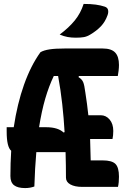

<svg xmlns="http://www.w3.org/2000/svg" viewBox="-20 -952 640 978"><path d="M155 -2Q133 6 108 6Q70 6 51.5 -8.5Q33 -23 33 -55Q33 -121 37 -184Q14 -204 14 -281V-304H50Q68 -424 102.5 -521Q137 -618 186 -686Q203 -696 232.5 -700.5Q262 -705 309 -705H503Q547 -705 566.5 -684.5Q586 -664 586 -621Q586 -608 584 -591Q582 -574 580 -565H382L380 -559Q397 -549 403.5 -534Q410 -519 415 -479Q424 -422 430 -365H493Q520 -365 538.5 -343Q557 -321 557 -285Q557 -274 556 -263Q555 -252 553 -244H439Q441 -193 442 -135H503Q550 -135 568 -117Q586 -99 586 -52Q586 -22 581 0H399Q361 0 338.5 -12.5Q316 -25 316 -47Q316 -78 315.5 -110.5Q315 -143 314 -177H165Q158 -98 155 -2ZM215 -304Q275 -304 304 -277L309 -279Q305 -350 297 -422Q289 -494 276 -565H254Q229 -513 210.5 -449.5Q192 -386 179 -304ZM406 -932Q442 -932 467.5 -928.5Q493 -925 514 -918Q528 -913 530.5 -901Q533 -889 528 -875Q516 -841 494 -818Q472 -795 440 -776Q424 -766 407.5 -763Q391 -760 366 -760Q344 -760 324.5 -763.5Q305 -767 284 -776Q331 -811 361 -848Q391 -885 406 -932Z"/></svg>

Font: Recursive Mn Csl St
Style: Bold
Weight: 700
Monospace: yes
Version: Version 1.079;hotconv 1.0.112;makeotfexe 2.5.65598; ttfautoh